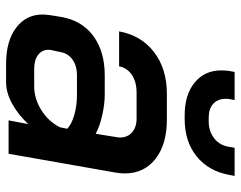

<svg xmlns="http://www.w3.org/2000/svg" viewBox="-98 -666 772 615"><g transform="rotate(90 287.5 -358.0)"><path d="M26 -109Q26 -117 28 -133L34 -170Q46 -236 95.5 -272Q145 -308 221 -308H283Q313 -308 348.5 -300Q384 -292 408 -279L418 -341Q420 -351 420 -356Q420 -381 403.5 -395.5Q387 -410 359 -410H276Q242 -410 219.5 -395Q197 -380 192 -354H80Q93 -425 146.5 -466Q200 -507 280 -507H363Q442 -507 488.5 -470.5Q535 -434 535 -372Q535 -358 532 -341L472 0H365L377 -63Q346 -30 311 -11Q276 8 243 8H184Q111 8 68.5 -24Q26 -56 26 -109ZM256 -82Q295 -82 331.5 -104.5Q368 -127 387 -164L392 -188Q377 -202 347.5 -210.5Q318 -219 284 -219H221Q190 -219 170 -204.5Q150 -190 146 -165L140 -137Q139 -134 139 -127Q139 -107 155.5 -94.5Q172 -82 200 -82ZM205 -681Q205 -699 207 -708L210 -724H300L297 -708Q296 -704 296 -696Q296 -670 312 -655.5Q328 -641 356 -641H368Q400 -641 423 -659Q446 -677 450 -708L453 -724H543L540 -708Q528 -641 480.5 -602.5Q433 -564 361 -564H349Q283 -564 244 -596Q205 -628 205 -681Z"/></g></svg>

Font: Bai Jamjuree SemiBold
Style: Italic
Weight: 600
Italic angle: -10°
Version: Version 1.000; ttfautohint (v1.6)